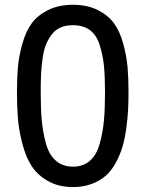

<svg xmlns="http://www.w3.org/2000/svg" viewBox="-20 -756 599 790"><path d="M508.8 -375C508.8 -414.7 507.5 -449.5 504.9 -479.5C502.3 -509.4 496.4 -541.3 487.3 -575.2C478.2 -609 465.7 -637 449.7 -659.2C433.8 -681.3 411.5 -699.7 382.8 -714.4C354.2 -729 320 -736.3 280.3 -736.3C240.6 -736.3 206.2 -729 177.2 -714.4C148.3 -699.7 125.8 -681.3 109.9 -659.2C93.9 -637 81.2 -609 71.8 -575.2C62.3 -541.3 56.3 -509.3 53.7 -479C51.1 -448.7 49.8 -414.1 49.8 -375C49.8 -335.9 51.1 -300.5 53.7 -268.6C56.3 -236.7 62.3 -202.3 71.8 -165.5C81.2 -128.7 93.9 -98 109.9 -73.2C125.8 -48.5 148.3 -27.8 177.2 -11.2C206.2 5.4 240.6 13.7 280.3 13.7C308.9 13.7 334.8 9.3 357.9 0.5C381 -8.3 400.4 -19.7 416 -33.7C431.6 -47.7 445.1 -65.3 456.5 -86.4C467.9 -107.6 476.9 -128.9 483.4 -150.4C489.9 -171.9 495.1 -196.5 499 -224.1C502.9 -251.8 505.5 -277 506.8 -299.8C508.1 -322.6 508.8 -347.7 508.8 -375ZM412.1 -375C412.1 -330.1 410.6 -291.8 407.7 -260.3C404.8 -228.7 399.1 -197.3 390.6 -166C382.2 -134.8 368.7 -111 350.1 -94.7C331.5 -78.5 308.3 -70.3 280.3 -70.3C252.3 -70.3 228.8 -78.5 210 -94.7C191.1 -111 177.4 -134.8 168.9 -166C160.5 -197.3 154.8 -228.7 151.9 -260.3C148.9 -291.8 147.5 -330.1 147.5 -375C147.5 -403.6 147.9 -428.7 148.9 -450.2C149.9 -471.7 152 -493.7 155.3 -516.1C158.5 -538.6 163.2 -557.5 169.4 -572.8C175.6 -588.1 183.6 -602.1 193.4 -614.7C203.1 -627.4 215.2 -636.9 229.5 -643.1C243.8 -649.3 260.7 -652.3 280.3 -652.3C308.3 -652.3 331.4 -645.7 349.6 -632.3C367.8 -619 381.3 -598.5 390.1 -570.8C398.9 -543.1 404.8 -514.6 407.7 -485.4C410.6 -456.1 412.1 -419.3 412.1 -375Z"/></svg>

Font: FreeUniversal
Style: Regular
Weight: 400
Version: Version 1.001